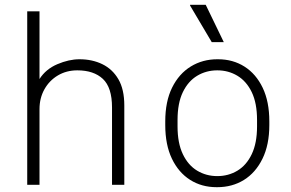

<svg xmlns="http://www.w3.org/2000/svg" viewBox="-20 -767 1210 797"><path d="M93 0V-720H144V-439Q170 -480 218 -500.5Q266 -521 310 -521Q363 -521 405 -500.5Q447 -480 471.5 -438Q496 -396 496 -329V0H445V-321Q445 -404 407 -439.5Q369 -475 301 -475Q256 -475 220.5 -454Q185 -433 164.5 -396.5Q144 -360 144 -314V0Z M879 10Q817 10 769 -20.5Q721 -51 693.5 -108.5Q666 -166 666 -248V-263Q666 -346 694.5 -403.5Q723 -461 772 -491Q821 -521 882 -521H885Q947 -521 995 -490.5Q1043 -460 1070.5 -402.5Q1098 -345 1098 -263V-248Q1098 -166 1069.5 -108Q1041 -50 992.5 -20Q944 10 882 10ZM882 -36Q928 -36 965.5 -58.5Q1003 -81 1025 -127Q1047 -173 1047 -242V-269Q1047 -339 1025 -384.5Q1003 -430 965.5 -452.5Q928 -475 882 -475Q836 -475 798.5 -452.5Q761 -430 739 -384.5Q717 -339 717 -269V-242Q717 -173 739 -127Q761 -81 798.5 -58.5Q836 -36 882 -36ZM859 -592 769 -744V-747H834L909 -592Z"/></svg>

Font: Chivo Medium Thin
Style: Regular
Weight: 250
Version: Version 2.002